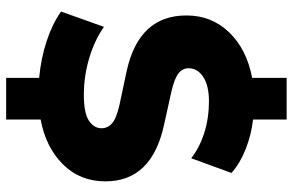

<svg xmlns="http://www.w3.org/2000/svg" viewBox="-188 -672 975 640"><g transform="rotate(90 300.0 -352.5)"><path d="M240 115V5Q175 -1 117.5 -20Q60 -39 19 -68L70 -211Q114 -180 174 -162Q234 -144 296 -144Q358 -144 383 -161Q408 -178 408 -203Q408 -224 391 -238.5Q374 -253 329 -263L216 -287Q32 -328 32 -486Q32 -570 88.5 -628.5Q145 -687 240 -705V-820H379V-708Q431 -702 478.5 -683Q526 -664 557 -636L508 -502Q472 -530 423 -545.5Q374 -561 318 -561Q266 -561 237 -542Q208 -523 208 -493Q208 -473 225 -459.5Q242 -446 285 -436L398 -411Q585 -370 585 -216Q585 -131 528 -74Q471 -17 379 0V115Z"/></g></svg>

Font: Nunito Sans Black
Style: Regular
Weight: 900
Designer: Vernon Adams
Foundry: Vernon Adams
Version: Version 3.006; ttfautohint (v1.8.3)